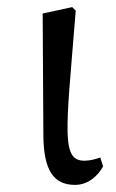

<svg xmlns="http://www.w3.org/2000/svg" viewBox="-20 -507 325 540"><path d="M191 13C226 13 254 -10 270 -39L262 -64C248 -59 232 -55 218 -55C187 -55 172 -71 170 -135C169 -204 177 -278 193 -477L183 -487L100 -469L102 -125C103 -29 130 13 191 13Z"/></svg>

Font: Source Serif Variable
Style: Regular
Weight: 389
Designer: Frank Grießhammer
Foundry: Adobe Systems Incorporated
Version: Version 3.001;hotconv 1.0.111;makeotfexe 2.5.65597